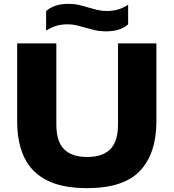

<svg xmlns="http://www.w3.org/2000/svg" viewBox="-20 -965 900 995"><path d="M431.5 10Q303 10 223.2 -30.5Q143.5 -71 106.2 -148.2Q69 -225.5 69 -336V-740H272V-319.5Q272 -232.5 311.8 -192Q351.5 -151.5 431.5 -151.5Q512 -151.5 551.8 -192Q591.5 -232.5 591.5 -319.5V-740H790.5V-336Q790.5 -170.5 706 -80.2Q621.5 10 431.5 10ZM527 -802.5Q497.5 -802.5 472.2 -808.5Q447 -814.5 423 -821.5Q400.5 -828 378 -833.5Q355.5 -839 331 -839Q296.5 -839 271 -831Q245.5 -823 219 -806.5V-908Q242 -927 269.5 -936Q297 -945 336 -945Q365.5 -945 390.8 -939Q416 -933 440 -925.5Q462.5 -919 485 -913.5Q507.5 -908 532 -908Q566.5 -908 592 -915.8Q617.5 -923.5 644 -940.5V-838.5Q621 -819.5 593.5 -811Q566 -802.5 527 -802.5Z"/></svg>

Font: Encode Sans Expanded ExtraBold
Style: Regular
Weight: 800
Width: 7
Designer: Multiple Designers
Foundry: Impallari Type
Version: Version 3.000; ttfautohint (v1.8.3) -l 8 -r 50 -G 200 -x 14 